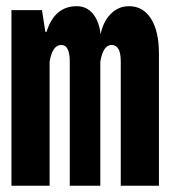

<svg xmlns="http://www.w3.org/2000/svg" viewBox="-20 -594 540 614"><path d="M16.6 0V-561.5H114.3L125 -492.2H128.9Q154.3 -574.2 225.6 -574.2Q256.8 -574.2 276.9 -550.3Q296.9 -526.4 301.8 -484.4Q309.6 -524.4 334 -549.3Q358.4 -574.2 392.6 -574.2Q437.5 -574.2 462.9 -534.2Q488.3 -494.1 488.3 -422.9V0H366.2V-397.5Q366.2 -450.2 336.9 -450.2Q309.6 -450.2 300.8 -396.5V0H203.1V-397.5Q203.1 -450.2 175.8 -450.2Q147.5 -450.2 138.7 -396.5V0Z"/></svg>

Font: Gen Shin Gothic Monospace Bold
Style: Bold
Weight: 700
Designer: [Source Han Sans]
Ryoko NISHIZUKA  (kana & ideographs); Paul D. Hunt (Latin, Greek & Cyrillic); Wenlong ZHANG  (bopomofo
Version: Version 1.002.20150607